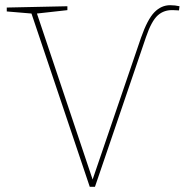

<svg xmlns="http://www.w3.org/2000/svg" viewBox="-20 -716 715 738"><path d="M670 -692 668 -676 647 -677Q611 -679 586.5 -657Q562 -635 541 -573L345 2H325L101 -664L6 -672V-687L239 -692V-677L122 -664L336 -26L522 -571Q547 -642 573.5 -669Q600 -696 634 -696Q653 -696 670 -692Z"/></svg>

Font: Bitter Pro Thin
Style: Regular
Weight: 250
Designer: Sol Matas, and Bitter project Authors
Foundry: Sol Matas
Version: Version 1.010